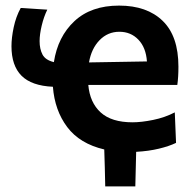

<svg xmlns="http://www.w3.org/2000/svg" viewBox="-20 -533 695 686"><path d="M356 133Q355 100 354.5 67Q353.5 34 352.5 1Q265 -19.5 220.2 -79Q175.5 -138.5 169 -223Q92.5 -226.5 56.8 -262.5Q21 -298.5 21 -368Q21 -398 29 -435.8Q37 -473.5 54 -504.5L149 -498.5Q136.5 -473 129 -441.5Q121.5 -410 121.5 -386Q121.5 -358 131.8 -338.2Q142 -318.5 172.5 -311Q186.5 -402 246 -457.5Q305.5 -513 405.5 -513Q505 -513 561.2 -458.5Q617.5 -404 617.5 -295Q617.5 -257 613.5 -229.5H295.5Q301 -166.5 339.8 -131.2Q378.5 -96 453.5 -96Q485 -96 527 -104.5Q569 -113 604.5 -131.5L609 -22.5Q584 -10.5 547.8 -1.8Q511.5 7 466.5 9.5Q465.5 40.5 465 71.5Q464.5 102.5 463.5 133ZM406.5 -419.5Q365 -419.5 335.8 -389.5Q306.5 -359.5 298 -310L505 -313.5Q501.5 -363 474.5 -391.2Q447.5 -419.5 406.5 -419.5Z"/></svg>

Font: Heraclito SemiBold
Style: Regular
Weight: 600
Designer: Kostas Bartsokas (font) & Cristiano Sobral (main changes)
Foundry: Kostas Bartsokas (font) & Cristiano Sobral (main changes)
Version: Version 1.00;July 8, 2020;FontCreator 13.0.0.2655 64-bit